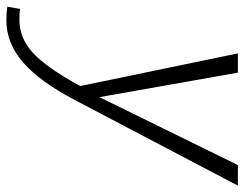

<svg xmlns="http://www.w3.org/2000/svg" viewBox="-180 -440 749 588"><g transform="rotate(90 194.0 -145.5)"><path d="M468 -500 206 -1Q150 106 91 157.5Q32 209 -39 209Q-62 209 -80 206L-73 167Q-64 169 -39 169Q16 169 61 128Q106 87 163 -17L63 -500H122L197 -76L405 -500Z"/></g></svg>

Font: Sarabun ExtraLight
Style: Italic
Weight: 275
Italic angle: -10°
Designer: Suppakit Chalermlarp | Katatrad Co.,Ltd.
Foundry: Cadson Demak Co.,Ltd.
Version: Version 1.000; ttfautohint (v1.6)